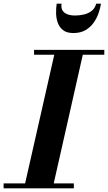

<svg xmlns="http://www.w3.org/2000/svg" viewBox="-62 -1020 586 1040"><path d="M68 0 238 -750H392.5L223 0ZM-42.5 0V-26.5H338V0ZM122.5 -723.5V-750H503V-723.5ZM335 -841Q299.5 -841 279.2 -857Q259 -873 250.5 -897.8Q242 -922.5 241.8 -949.8Q241.5 -977 245 -1000H271.5Q268 -978.5 276.2 -964.2Q284.5 -950 302.2 -943Q320 -936 345 -936Q370.5 -936 394 -941.8Q417.5 -947.5 435 -961.5Q452.5 -975.5 459 -1000H485Q481.5 -977 472.2 -949.8Q463 -922.5 445.8 -897.8Q428.5 -873 401.5 -857Q374.5 -841 335 -841Z"/></svg>

Font: Bodoni Moda 9pt
Style: Bold Italic
Weight: 700
Italic angle: -13°
Designer: Owen Earl
Foundry: indestructible type
Version: Version 2.004